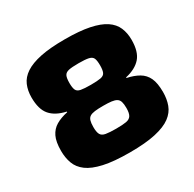

<svg xmlns="http://www.w3.org/2000/svg" viewBox="-154 -861 1048 1035"><g transform="rotate(-30 370.5 -344.0)"><path d="M371 8Q272 8 209.5 -6Q147 -20 113 -45.5Q79 -71 66 -106.5Q53 -142 53 -185Q53 -241 68.5 -273Q84 -305 113.5 -322.5Q143 -340 186 -349V-353Q122 -367 90.5 -403.5Q59 -440 59 -514Q59 -556 73.5 -590Q88 -624 123.5 -647.5Q159 -671 219 -683.5Q279 -696 371 -696Q462 -696 522.5 -683.5Q583 -671 618 -647.5Q653 -624 667.5 -590Q682 -556 682 -514Q682 -440 650 -403.5Q618 -367 555 -353V-349Q598 -340 628 -322.5Q658 -305 673 -273Q688 -241 688 -185Q688 -142 675 -106.5Q662 -71 628 -45.5Q594 -20 531.5 -6Q469 8 371 8ZM371 -140Q412 -140 434 -144Q456 -148 465 -163Q474 -178 474 -209Q474 -234 469.5 -248.5Q465 -263 453.5 -270Q442 -277 422 -279.5Q402 -282 370 -282Q339 -282 319 -279.5Q299 -277 288 -270Q277 -263 272.5 -248.5Q268 -234 268 -209Q268 -178 276 -163Q284 -148 307 -144Q330 -140 371 -140ZM371 -413Q412 -413 432.5 -417Q453 -421 459.5 -435.5Q466 -450 466 -479Q466 -510 459.5 -524Q453 -538 432.5 -542.5Q412 -547 371 -547Q329 -547 309 -542.5Q289 -538 282 -524Q275 -510 275 -479Q275 -450 281.5 -435.5Q288 -421 309 -417Q330 -413 371 -413Z"/></g></svg>

Font: Saira SemiExpanded ExtraBold
Style: Regular
Weight: 800
Width: 6
Designer: Hector Gatti with collaboration of the Omnibus-Type team
Foundry: Omnibus-Type
Version: Version 1.101